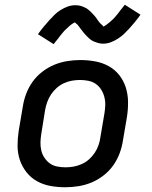

<svg xmlns="http://www.w3.org/2000/svg" viewBox="-20 -781 640 809"><path d="M255 8Q223 8 192.5 2.5Q162 -3 136 -17.5Q110 -32 91.5 -55.5Q73 -79 63.5 -107.5Q54 -136 54 -167.5Q54 -199 59 -231L76 -331Q80 -358 90 -385Q100 -412 117 -436Q134 -460 158 -478.5Q182 -497 208.5 -508Q235 -519 263 -523.5Q291 -528 318 -528Q350 -528 380.5 -522.5Q411 -517 437.5 -502.5Q464 -488 482.5 -464.5Q501 -441 510 -412.5Q519 -384 519.5 -352.5Q520 -321 515 -289L498 -189Q494 -162 484 -135Q474 -108 457 -84Q440 -60 416 -41.5Q392 -23 365.5 -12Q339 -1 310.5 3.5Q282 8 255 8ZM256 -76Q273 -76 290 -79Q307 -82 324 -89.5Q341 -97 355 -109.5Q369 -122 379 -137Q389 -152 395 -169Q401 -186 403 -203L420 -303Q423 -321 423.5 -338.5Q424 -356 419.5 -373Q415 -390 406 -404Q397 -418 383.5 -427.5Q370 -437 352.5 -440.5Q335 -444 317 -444Q300 -444 283 -441Q266 -438 249.5 -430.5Q233 -423 219 -410.5Q205 -398 195 -383Q185 -368 179 -351Q173 -334 170 -317L154 -217Q151 -199 150.5 -181.5Q150 -164 154 -147Q158 -130 167.5 -116Q177 -102 190 -92.5Q203 -83 220.5 -79.5Q238 -76 256 -76ZM206 -595 140 -637Q153 -655 165 -669.5Q177 -684 188 -696Q199 -708 209.5 -718.5Q220 -729 235 -738.5Q250 -748 265.5 -753.5Q281 -759 297 -759Q302 -759 307 -758.5Q312 -758 317 -757Q322 -756 326.5 -754Q331 -752 336 -750Q341 -748 345 -745.5Q349 -743 352.5 -740Q356 -737 360 -733.5Q364 -730 367 -726.5Q370 -723 373.5 -719.5Q377 -716 380 -712.5Q383 -709 385 -706Q387 -703 390.5 -698Q394 -693 397.5 -688.5Q401 -684 404 -681Q407 -678 411 -675Q415 -672 414 -669Q415 -669 419.5 -671Q424 -673 427 -675.5Q430 -678 434.5 -681.5Q439 -685 441 -686.5Q443 -688 445 -690Q447 -692 449.5 -694Q452 -696 454.5 -698.5Q457 -701 459.5 -703.5Q462 -706 464.5 -709Q467 -712 469.5 -715Q472 -718 475 -721.5Q478 -725 480.5 -728.5Q483 -732 486 -736Q489 -740 492.5 -744Q496 -748 499 -752.5Q502 -757 506 -761L572 -719Q559 -701 547 -686.5Q535 -672 524 -660Q513 -648 502.5 -638Q492 -628 477.5 -618.5Q463 -609 447 -603Q431 -597 415 -597Q410 -597 405 -597.5Q400 -598 395 -599.5Q390 -601 385.5 -602.5Q381 -604 376 -606Q371 -608 367 -610.5Q363 -613 359.5 -616Q356 -619 352 -622.5Q348 -626 345 -629.5Q342 -633 338.5 -636.5Q335 -640 332 -644Q329 -648 327 -650.5Q325 -653 321 -658Q317 -663 314 -667.5Q311 -672 308 -675.5Q305 -679 301 -681.5Q297 -684 297 -687Q296 -687 292 -685Q288 -683 285 -681Q282 -679 277.5 -675.5Q273 -672 271 -670Q269 -668 267 -666Q265 -664 262.5 -662Q260 -660 257.5 -657.5Q255 -655 252.5 -652.5Q250 -650 247.5 -647Q245 -644 242.5 -641Q240 -638 237 -634.5Q234 -631 231.5 -627.5Q229 -624 226 -620Q223 -616 219.5 -612Q216 -608 213 -604Q210 -600 206 -595Z"/></svg>

Font: Iosevka Custom Medium Oblique
Style: Regular
Weight: 500
Italic angle: -9°
Designer: Belleve Invis
Foundry: Belleve Invis
Version: Version 27.0.1